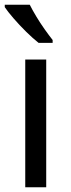

<svg xmlns="http://www.w3.org/2000/svg" viewBox="-21 -786 299 806"><path d="M173 0H85V-536H173ZM104 -766Q115 -744 131.5 -716.5Q148 -689 166.5 -663Q185 -637 200 -618V-606H141Q118 -624 89 -652.5Q60 -681 35.5 -709.5Q11 -738 -1 -756V-766Z"/></svg>

Font: Noto Sans Cypro Minoan
Style: Regular
Weight: 400
Designer: David Williams
Foundry: David Williams
Version: Version 1.503; ttfautohint (v1.8.4.7-5d5b)